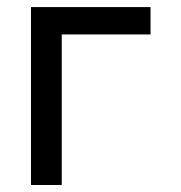

<svg xmlns="http://www.w3.org/2000/svg" viewBox="-20 -528 518 548"><path d="M68.4 0H156.2V-429.7H409.7V-507.8H68.4Z"/></svg>

Font: Giphurs SC
Style: Regular
Weight: 400
Version: Version 0.920